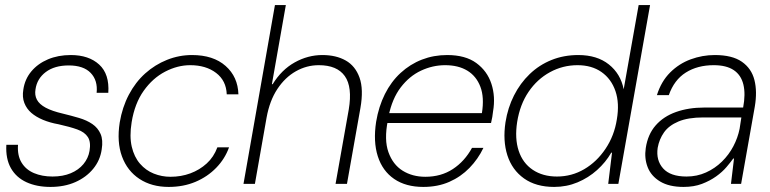

<svg xmlns="http://www.w3.org/2000/svg" viewBox="-20 -725 3034 757"><path d="M179 12Q125 12 84.5 -6.5Q44 -25 23 -62Q2 -99 5 -154H51Q48 -112 65 -84Q82 -56 114 -42.5Q146 -29 187 -29Q228 -29 259 -42Q290 -55 309 -78Q328 -101 333 -130Q339 -165 326.5 -184.5Q314 -204 285 -214.5Q256 -225 211 -235Q177 -241 149.5 -252.5Q122 -264 103.5 -280Q85 -296 76 -319Q67 -342 72 -372Q78 -413 103.5 -443.5Q129 -474 169 -491Q209 -508 259 -508Q330 -508 371 -470.5Q412 -433 407 -359H361Q366 -408 337.5 -437.5Q309 -467 251 -467Q195 -467 160.5 -441Q126 -415 120 -373Q116 -350 125.5 -332Q135 -314 160 -300.5Q185 -287 228 -277Q261 -269 291.5 -260Q322 -251 344 -236Q366 -221 376.5 -197Q387 -173 381 -136Q375 -93 347.5 -59.5Q320 -26 277 -7Q234 12 179 12Z M645 12Q578 12 530 -19.5Q482 -51 461 -108Q440 -165 452 -242Q462 -302 488 -351.5Q514 -401 552.5 -435.5Q591 -470 638.5 -489Q686 -508 737 -508Q821 -508 869.5 -465Q918 -422 920 -353H874Q872 -407 832 -437.5Q792 -468 730 -468Q680 -468 631 -442.5Q582 -417 546.5 -367Q511 -317 499 -243Q490 -187 499.5 -146.5Q509 -106 532 -79.5Q555 -53 586.5 -40.5Q618 -28 652 -28Q694 -28 730.5 -41.5Q767 -55 795 -80.5Q823 -106 837 -144H883Q867 -99 832.5 -63.5Q798 -28 750.5 -8Q703 12 645 12Z M940 0 1064 -705H1107L1052 -393H1055Q1090 -450 1142 -479Q1194 -508 1251 -508Q1305 -508 1343 -486.5Q1381 -465 1397.5 -419Q1414 -373 1401 -299L1348 0H1303L1355 -293Q1370 -382 1339.5 -425Q1309 -468 1237 -468Q1189 -468 1146.5 -444Q1104 -420 1073.5 -374Q1043 -328 1031 -261L985 0Z M1649 12Q1580 12 1534 -19.5Q1488 -51 1469.5 -109Q1451 -167 1463 -245Q1473 -305 1497.5 -354Q1522 -403 1559.5 -437.5Q1597 -472 1643.5 -490Q1690 -508 1743 -508Q1815 -508 1858 -476.5Q1901 -445 1917.5 -394.5Q1934 -344 1924 -286Q1923 -275 1921 -264Q1919 -253 1916 -240H1495L1502 -279H1880Q1890 -341 1874 -383Q1858 -425 1822.5 -446.5Q1787 -468 1735 -468Q1686 -468 1640 -446.5Q1594 -425 1560 -380.5Q1526 -336 1512 -267L1509 -249Q1494 -174 1511.5 -125Q1529 -76 1567.5 -52Q1606 -28 1657 -28Q1719 -28 1765.5 -58.5Q1812 -89 1841 -142H1886Q1865 -98 1831 -63Q1797 -28 1751.5 -8Q1706 12 1649 12Z M2165 12Q2093 12 2046 -21.5Q1999 -55 1980.5 -112.5Q1962 -170 1973 -243Q1982 -300 2006.5 -348.5Q2031 -397 2068.5 -433Q2106 -469 2154.5 -488.5Q2203 -508 2260 -508Q2334 -508 2380.5 -471Q2427 -434 2439 -373L2498 -705H2543L2418 0H2378L2393 -123H2390Q2368 -85 2334 -54.5Q2300 -24 2257 -6Q2214 12 2165 12ZM2176 -29Q2234 -29 2283.5 -58Q2333 -87 2367.5 -138.5Q2402 -190 2412 -254Q2423 -318 2406.5 -366Q2390 -414 2351.5 -441Q2313 -468 2257 -468Q2199 -468 2148.5 -440.5Q2098 -413 2064 -363Q2030 -313 2019 -244Q2009 -179 2025 -130.5Q2041 -82 2080.5 -55.5Q2120 -29 2176 -29Z M2675 12Q2618 12 2582.5 -9.5Q2547 -31 2533.5 -66Q2520 -101 2526 -141Q2534 -195 2565 -230.5Q2596 -266 2645.5 -283.5Q2695 -301 2757 -301H2910Q2920 -354 2911 -391.5Q2902 -429 2873 -448.5Q2844 -468 2794 -468Q2730 -468 2684 -439Q2638 -410 2617 -350H2570Q2587 -404 2622 -439Q2657 -474 2703 -491Q2749 -508 2798 -508Q2867 -508 2905 -481.5Q2943 -455 2954.5 -409.5Q2966 -364 2956 -305L2902 0H2862L2874 -100H2871Q2861 -86 2844.5 -66.5Q2828 -47 2803.5 -29.5Q2779 -12 2747.5 0Q2716 12 2675 12ZM2687 -29Q2728 -29 2763.5 -45Q2799 -61 2826.5 -88Q2854 -115 2871.5 -148.5Q2889 -182 2896 -217L2903 -262H2753Q2693 -262 2655 -246Q2617 -230 2598 -203Q2579 -176 2573 -142Q2566 -93 2594.5 -61Q2623 -29 2687 -29Z"/></svg>

Font: DM Sans 36pt ExtraLight
Style: Italic
Weight: 250
Italic angle: -10°
Designer: Colophon Foundry, Jonny Pinhorn
Foundry: Colophon Foundry
Version: Version 4.004;gftools[0.9.30]